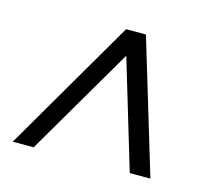

<svg xmlns="http://www.w3.org/2000/svg" viewBox="-78 -587 773 683"><g transform="rotate(15 309.0 -245.5)"><path d="M332 -400 98 0H21L307 -491H380L528 0H452Z"/></g></svg>

Font: Rosario
Style: Italic
Weight: 400
Italic angle: -8.05°
Designer: Hector Gatti
Foundry: Omnibus Type
Version: Version 1.201